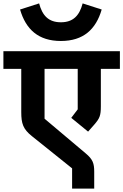

<svg xmlns="http://www.w3.org/2000/svg" viewBox="-40 -999 725 1129"><path d="M318 -758C450 -758 524 -826 558 -943L446 -979C427 -907 390 -868 318 -868C246 -868 209 -907 190 -979L78 -943C112 -826 186 -758 318 -758ZM384 110H514V11C514 -38 506 -62 464 -97L222 -301V-594H417V-356L379 -306L478 -225L515 -267C546 -303 553 -319 553 -374V-594H665V-698H-20V-594H85V-340C85 -272 96 -240 147 -199L384 -9Z"/></svg>

Font: IBM Plex Devanagari
Style: Bold
Weight: 700
Designer: Mike Abbink, Paul van der Laan, Pieter van Rosmalen, Erin McLaughlin
Foundry: Bold Monday
Version: Version 1.0